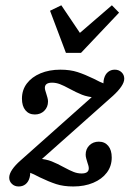

<svg xmlns="http://www.w3.org/2000/svg" viewBox="-20 -687 496 719"><path d="M14.5 -21.8Q14.5 -35.5 25.7 -52.1Q37 -68.7 57.2 -86.3L371.3 -365.7L401.4 -328.6Q365.7 -319.6 336.8 -321.8Q307.9 -324 287 -332.3Q266.1 -340.6 240 -354.8Q219.2 -366.2 204.6 -371.8Q190 -377.4 175 -377.4Q161.6 -377.4 154.8 -372.6Q148 -367.7 148 -358.1Q148 -353.2 149.8 -347.5Q151.6 -341.8 153.3 -336.1Q155.4 -329.4 157.6 -321.6Q159.8 -313.9 159.8 -307Q159.8 -285.9 145.8 -272.1Q131.9 -258.3 110.5 -258.3Q88.2 -258.3 75.2 -274.1Q62.2 -289.8 62.2 -317.7Q62.2 -350 80.5 -374.3Q98.9 -398.6 131.6 -412.4Q164.3 -426.1 205.9 -426.1Q243 -426.1 270.4 -417.1Q297.9 -408.2 331.9 -391.7Q342.4 -386 353.2 -380.9Q364.1 -375.9 375.5 -371.5L368.7 -360Q365.5 -378.5 369.9 -393.8Q374.3 -409.2 384.8 -417.6Q395.3 -426.1 409.8 -426.1Q425.1 -426.1 435.2 -416.4Q445.3 -406.8 445.3 -392.2Q445.3 -379.3 434.4 -363.1Q423.5 -346.9 403.4 -328.5L90.1 -49.9L59.2 -86.2Q95 -95.3 124 -93.1Q152.9 -90.9 173.8 -82.6Q194.7 -74.2 220.6 -60Q241.4 -48.7 256 -43Q270.5 -37.4 285.5 -37.4Q299 -37.4 305.7 -42.2Q312.5 -47.1 312.5 -56.7Q312.5 -61.6 310.8 -67.4Q309 -73.1 307.2 -78.8Q305.2 -85.4 303 -93.2Q300.8 -101 300.8 -107.8Q300.8 -128.9 314.7 -142.7Q328.7 -156.5 350 -156.5Q372.4 -156.5 385.4 -140.7Q398.4 -125 398.4 -97.1Q398.4 -64.8 380 -40.5Q361.7 -16.2 329 -2.4Q296.2 11.3 254.6 11.3Q217.6 11.3 190.1 2.3Q162.6 -6.7 128.6 -23.1Q118.2 -28.8 107.3 -33.9Q96.4 -38.9 85 -43.3L91.8 -54.8Q95.1 -36.3 90.6 -21Q86.2 -5.6 75.7 2.8Q65.2 11.3 50 11.3Q34.6 11.3 24.6 1.6Q14.5 -8.1 14.5 -21.8ZM425.9 -639.6 283.3 -489H226.9L167.4 -646.7L209.6 -667.2L294.9 -540.6L248.3 -537.2L399 -667.2Z"/></svg>

Font: Playfair Micro SmCond SmLight
Style: Italic
Weight: 360
Width: 4
Italic angle: -15.6°
Designer: Claus Eggers Sørensen
Foundry: Claus Eggers Sørensen
Version: Version 2.203;Glyphs 3.3 (3326)